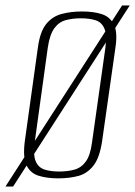

<svg xmlns="http://www.w3.org/2000/svg" viewBox="-44 -641 495 703"><path d="M-24 42 403 -621H431L4 42ZM169 12Q128 12 97.5 2.5Q67 -7 53 -36Q39 -65 47 -125L95 -469Q103 -526 125.5 -553.5Q148 -581 182 -590Q216 -599 256 -599Q298 -599 328 -589.5Q358 -580 372.5 -552.5Q387 -525 379 -469L330 -125Q321 -64 298.5 -35Q276 -6 243.5 3Q211 12 169 12ZM172 -13Q204 -13 229 -20Q254 -27 270.5 -50Q287 -73 293 -120L342 -467Q348 -514 338 -537Q328 -560 305.5 -567Q283 -574 252 -574Q221 -574 196 -567Q171 -560 154.5 -537Q138 -514 131 -467L83 -120Q77 -73 87 -50Q97 -27 119.5 -20Q142 -13 172 -13Z"/></svg>

Font: Alumni Sans Thin ExtraLight
Style: Italic
Weight: 250
Italic angle: -8°
Version: Version 1.016